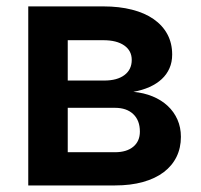

<svg xmlns="http://www.w3.org/2000/svg" viewBox="-20 -565 611 585"><path d="M66.1 -545.5H295.1Q343.4 -545.5 382.3 -535.5Q421.2 -525.6 448.3 -506.6Q475.5 -487.6 490.1 -460.4Q504.6 -433.2 504.6 -398.8Q504.6 -375.7 496.4 -357.1Q488.3 -338.4 472.8 -324Q457.4 -309.7 435.5 -299.9Q413.7 -290.1 386.4 -285.2Q418.3 -282.3 445 -271.3Q471.6 -260.3 490.8 -242.5Q509.9 -224.8 520.6 -200.8Q531.2 -176.8 531.2 -148.1Q531.2 -114.3 517.8 -87Q504.3 -59.7 478.7 -40.3Q453.1 -21 415.7 -10.5Q378.2 0 330.3 0H66.1ZM330.3 -101.2Q365.8 -101.2 386 -117.9Q406.2 -134.6 406.2 -164.1Q406.2 -198.2 386 -217.3Q365.8 -236.5 330.3 -236.5H186.4V-101.2ZM297.6 -319.6Q337 -319.6 359.2 -336.3Q381.4 -353 381.4 -382.5Q381.4 -410.5 358.5 -426.5Q335.6 -442.5 295.1 -442.5H186.4V-319.6Z"/></svg>

Font: Interop SemBd
Style: Regular
Weight: 600
Designer: Rasmus Andersson, Google, Jang Haemin
Foundry: jhaemin
Version: Version 1.008